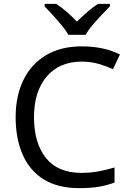

<svg xmlns="http://www.w3.org/2000/svg" viewBox="-20 -964 672 994"><path d="M403 -645Q288 -645 222 -568Q156 -491 156 -357Q156 -224 217.5 -146.5Q279 -69 402 -69Q449 -69 491 -77Q533 -85 573 -97V-19Q533 -4 490.5 3Q448 10 389 10Q280 10 207 -35Q134 -80 97.5 -163Q61 -246 61 -358Q61 -466 100.5 -548.5Q140 -631 217 -677.5Q294 -724 404 -724Q517 -724 601 -682L565 -606Q532 -621 491.5 -633Q451 -645 403 -645ZM334 -784Q321 -807 299 -833.5Q277 -860 253 -886Q229 -912 211 -931V-944H271Q297 -927 325 -903Q353 -879 378 -852Q405 -879 433 -903Q461 -927 487 -944H549V-931Q530 -912 505.5 -886Q481 -860 458.5 -833.5Q436 -807 424 -784Z"/></svg>

Font: Noto Sans Inscriptional Pahlavi
Style: Regular
Weight: 400
Designer: Monotype Design Team
Foundry: Monotype Imaging Inc.
Version: Version 2.003; ttfautohint (v1.8.4.7-5d5b)